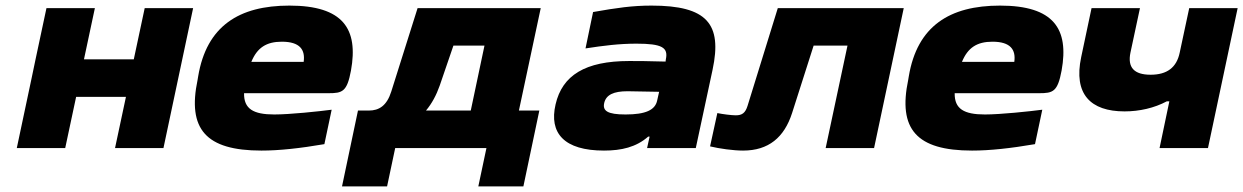

<svg xmlns="http://www.w3.org/2000/svg" viewBox="-20 -529 4442 686"><path d="M40 0H213L252 -183H430L391 0H564L670 -500H497L458 -317H280L319 -500H146L107 -317L93 -250Z M1234 -277C1261 -426 1206 -509 1014 -509C834 -509 718 -436 688 -256L686 -244C649 -68 715 9 914 9C978 9 1051 1 1139 -14L1165 -137C1119 -131 1016 -120 960 -120C885 -120 851 -140 852 -196H1154C1203 -196 1220 -201 1234 -277ZM878 -308C899 -359 932 -380 987 -380C1052 -380 1071 -351 1065 -308Z M1298 -134H1259L1202 137H1363L1392 0H1718L1689 137H1850L1907 -134H1834L1912 -500H1472L1378 -202C1362 -151 1334 -134 1298 -134ZM1502 -134C1523 -159 1539 -189 1551 -223L1600 -366H1711L1662 -134Z M2308 -509C2239 -509 2184 -501 2099 -486L2072 -356C2137 -366 2192 -373 2254 -373C2346 -373 2368 -359 2359 -317L2358 -309C2297 -311 2252 -311 2228 -311C2071 -311 1989 -260 1965 -156C1941 -53 1996 9 2138 9C2200 9 2253 -3 2296 -41H2301L2292 0H2466L2526 -280C2561 -444 2506 -509 2308 -509ZM2139 -162C2146 -190 2172 -203 2222 -203C2240 -203 2292 -202 2335 -201L2328 -170C2321 -136 2287 -120 2215 -120C2150 -120 2132 -133 2139 -162Z M2810 -125 2887 -366H3008L2930 0H3103L3209 -500H2759L2651 -151C2643 -125 2631 -117 2609 -117C2594 -117 2562 -121 2543 -125L2517 -6C2550 2 2600 9 2635 9C2726 9 2782 -38 2810 -125Z M3773 -277C3800 -426 3745 -509 3553 -509C3373 -509 3257 -436 3227 -256L3225 -244C3188 -68 3254 9 3453 9C3517 9 3590 1 3678 -14L3704 -137C3658 -131 3555 -120 3499 -120C3424 -120 3390 -140 3391 -196H3693C3742 -196 3759 -201 3773 -277ZM3417 -308C3438 -359 3471 -380 3526 -380C3591 -380 3610 -351 3604 -308Z M4296 0 4402 -500H4229L4195 -341C4184 -288 4150 -262 4091 -262C4032 -262 4008 -288 4019 -341L4053 -500H3880L3843 -325C3815 -193 3876 -131 3998 -131C4051 -131 4104 -143 4149 -167H4158L4123 0Z"/></svg>

Font: LT Wave Black
Style: Italic
Weight: 900
Designer: Daniel Lyons
Version: Version 2.5 (Glyphs App)